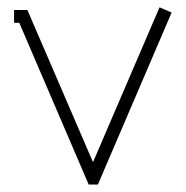

<svg xmlns="http://www.w3.org/2000/svg" viewBox="-20 -491 504 520"><path d="M54.2 -463.9 231.9 -51.8 412.1 -471.2 444.8 -457 245.1 8.8H220.2L32.2 -429.2H18.1V-463.9Z"/></svg>

Font: RawengulkPcs
Style: Regular
Weight: 400
Version: Version 0.92